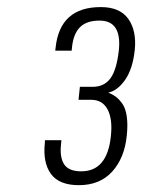

<svg xmlns="http://www.w3.org/2000/svg" viewBox="-20 -884 434 548"><path d="M205.1 -355.5Q148.9 -355.5 125.5 -387.5Q102.1 -419.4 107.9 -475.6L108.4 -483.9H155.3L154.3 -473.1Q149.9 -435.1 163.1 -415Q176.3 -395 211.9 -395Q286.1 -395 296.4 -495.1Q301.8 -543.9 287.1 -571.5Q272.5 -599.1 240.7 -599.1H204.1L208 -636.2H244.6Q277.3 -636.2 295.2 -660.4Q313 -684.6 319.3 -741.2Q327.6 -825.2 264.2 -825.2Q227.1 -825.2 208.3 -806.4Q189.5 -787.6 185.5 -749L184.6 -739.3H137.7L138.7 -748Q150.9 -863.8 267.6 -863.8Q322.3 -863.8 346.2 -830.1Q370.1 -796.4 364.7 -741.7Q358.9 -687.5 337.4 -656.5Q315.9 -625.5 289.1 -619.6Q301.3 -614.7 310.3 -608.2Q319.3 -601.6 328.9 -588.4Q338.4 -575.2 341.8 -551.8Q345.2 -528.3 341.8 -496.6Q335.4 -433.1 300.3 -394.3Q265.1 -355.5 205.1 -355.5Z"/></svg>

Font: Oswald
Style: Extra-Light
Weight: 200
Designer: Vernon Adams
Foundry: Vernon Adams
Version: 3.0; ttfautohint (v0.94.23-7a4d-dirty) -l 8 -r 50 -G 200 -x 